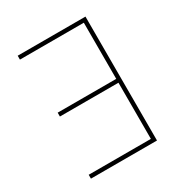

<svg xmlns="http://www.w3.org/2000/svg" viewBox="-170 -852 924 976"><g transform="rotate(-30 292.0 -363.5)"><path d="M470.2 -727.3V0H82.4V-22.7H447.4V-352.3H103.7V-375H447.4V-704.5H72.4V-727.3Z"/></g></svg>

Font: Inter P Thin
Style: Regular
Weight: 100
Designer: Rasmus Andersson
Foundry: rsms
Version: Version 3.018;git-588b23468